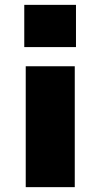

<svg xmlns="http://www.w3.org/2000/svg" viewBox="-20 -771 413 791"><path d="M80 -577V-751H293V-577ZM86 0V-498H288V0Z"/></svg>

Font: Nunito Sans 10pt Expanded Black
Style: Regular
Weight: 900
Width: 7
Designer: Vernon Adams
Foundry: Vernon Adams
Version: Version 3.101;gftools[0.9.27]